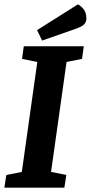

<svg xmlns="http://www.w3.org/2000/svg" viewBox="-25 -860 416 880"><path d="M-5 0 4 -58 75 -72 146 -576 76 -590 84 -648H359L351 -590L280 -576L209 -72L279 -58L270 0ZM168 -674 145 -722 332 -840Q345 -834 358 -818Q371 -802 371 -775Q371 -762 363 -751Q355 -740 325 -729Z"/></svg>

Font: Faustina Light
Style: Bold Italic
Weight: 700
Italic angle: -8°
Version: Version 1.200